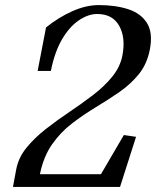

<svg xmlns="http://www.w3.org/2000/svg" viewBox="-20 -735 640 755"><path d="M31 0 44 -70Q53 -116 84.5 -154.5Q116 -193 160 -227.5Q204 -262 252.5 -294.5Q301 -327 345.5 -361Q390 -395 421 -433Q452 -471 461 -515Q475 -586 449 -633Q423 -680 362 -680Q327 -680 290 -655Q253 -630 224 -580.5Q195 -531 180 -456H128L161 -627Q209 -666 263.5 -690.5Q318 -715 368 -715Q435 -715 485 -698.5Q535 -682 558.5 -643.5Q582 -605 569 -539Q558 -483 526 -443.5Q494 -404 450 -373.5Q406 -343 357 -313.5Q308 -284 263 -249.5Q218 -215 184.5 -167Q151 -119 137 -50H377L467 -204L515 -197L452 0Z"/></svg>

Font: Wittgenstein-Italic Regular
Style: Italic
Weight: 400
Italic angle: -11°
Designer: Jörg Drees
Foundry: Jörg Drees
Version: Version 1.000; ttfautohint (v1.8.4.7-5d5b)